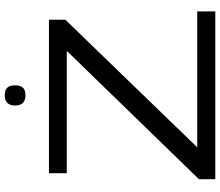

<svg xmlns="http://www.w3.org/2000/svg" viewBox="-79 -847 926 808"><g transform="rotate(-90 384.0 -443.0)"><path d="M34 0V-69L572 -623V-625H59V-700H705V-631L169 -77V-76H740V0ZM387 -799Q344 -799 344 -842Q344 -886 387 -886Q410 -886 419.5 -875Q429 -864 429 -842Q429 -821 419.5 -810Q410 -799 387 -799Z"/></g></svg>

Font: Georama Extended
Style: Regular
Weight: 400
Width: 7
Designer: Jean-Baptiste Levee
Foundry: Production Type
Version: Version 1.000